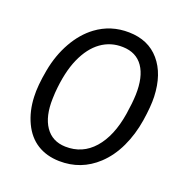

<svg xmlns="http://www.w3.org/2000/svg" viewBox="-130 -840 933 968"><g transform="rotate(20 336.0 -355.5)"><path d="M289.6 9.8Q221.7 8.3 171.6 -22.9Q121.6 -54.2 92.8 -115Q64 -175.8 61 -251.5Q58.1 -310.5 74.2 -397.5Q90.3 -484.4 129.9 -554.2Q169.4 -624 226.1 -666Q302.7 -722.7 400.9 -720.7Q504.9 -718.8 564.9 -648.7Q625 -578.6 629.4 -459Q631.3 -407.7 618.9 -328.6Q606.4 -249.5 574.5 -181.6Q542.5 -113.8 493.2 -67.9Q407.2 12.2 289.6 9.8ZM539.1 -436.5Q542 -532.7 505.4 -585.7Q468.8 -638.7 396.5 -640.6Q331.1 -642.6 279.5 -605.5Q228 -568.4 195.1 -494.4Q162.1 -420.4 153.3 -307.1L151.9 -275.4Q148.9 -179.7 186 -125.5Q223.1 -71.3 293.9 -69.3Q386.2 -66.9 447 -136Q507.8 -205.1 527.8 -330.1Q537.6 -391.6 539.1 -436.5Z"/></g></svg>

Font: Roboto
Style: Italic
Weight: 400
Italic angle: -12°
Designer: Google
Version: Version 2.134; 2016; ttfautohint (v1.6)